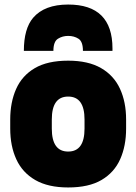

<svg xmlns="http://www.w3.org/2000/svg" viewBox="-20 -811 600 845"><path d="M280 14Q192 14 135.5 -18.5Q79 -51 52 -109.5Q25 -168 25 -245V-285Q25 -361 51 -419.5Q77 -478 133 -511Q189 -544 280 -544Q368 -544 424.5 -511.5Q481 -479 508 -420.5Q535 -362 535 -285V-245Q535 -169 509 -110.5Q483 -52 427 -19Q371 14 280 14ZM280 -144Q352 -144 352 -245V-285Q352 -386 280 -386Q208 -386 208 -285V-245Q208 -144 280 -144ZM475 -587H345Q345 -628 325.5 -640.5Q306 -653 280 -653Q255 -653 235 -640.5Q215 -628 215 -587H85Q85 -685 126 -733Q176 -791 280 -791Q475 -791 475 -598Z"/></svg>

Font: Tanohe Sans ExtraBold
Style: Regular
Weight: 800
Designer: Village Type and Design LLC & Cristiano Sobral
Foundry: Cooper Hewitt Smithsonian Design Museum
Version: Version 1.00;September 29, 2021;FontCreator 13.0.0.2655 64-b